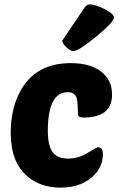

<svg xmlns="http://www.w3.org/2000/svg" viewBox="-20 -849 548 879"><path d="M381 -149Q423 -175 428 -175Q451 -175 451 -145Q451 -93 419 -56Q362 10 257 10Q166 10 105 -42Q29 -107 29 -240Q29 -356 77 -439Q147 -560 304 -560Q397 -560 447 -518Q493 -480 493 -416Q493 -311 363 -311Q337 -311 337 -325Q336 -383 331 -400Q322 -427 291 -427Q199 -427 199 -250Q199 -180 222 -151Q243 -123 293 -123Q339 -123 381 -149ZM284 -633Q265 -650 265 -663L367 -814Q377 -829 390 -829Q415 -829 458 -808Q502 -785 502 -769Q502 -749 421 -682Q339 -615 316 -615Q302 -615 284 -633Z"/></svg>

Font: PoetsenOne
Style: Regular
Weight: 400
Designer: Rodrigo Fuenzalida, Pablo Impallari
Foundry: Pablo Impallari, Rodrigo Fuenzalida
Version: Version 1.000